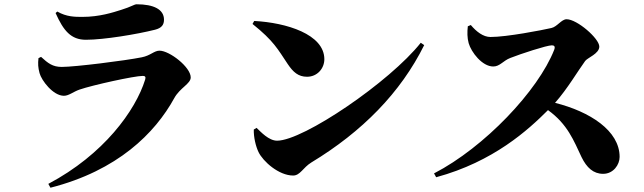

<svg xmlns="http://www.w3.org/2000/svg" viewBox="-20 -813 3010 898"><path d="M160 -541C157 -515 158 -497 165 -471C174 -437 228 -365 279 -365C302 -365 323 -384 352 -394C413 -415 608 -458 648 -458C658 -458 663 -454 659 -441C614 -296 465 -90 206 47L216 65C530 -15 705 -190 795 -354C822 -403 872 -421 872 -451C872 -499 773 -576 726 -576C701 -576 684 -553 643 -545C563 -529 330 -500 269 -500C226 -500 205 -517 172 -547ZM705 -674C737 -682 747 -698 747 -721C747 -769 699 -793 619 -793C608 -793 593 -781 547 -767C509 -755 446 -734 365 -734C331 -734 291 -734 248 -759L240 -752C277 -669 312 -627 382 -627C466 -627 622 -653 705 -674Z M1169 -715 1161 -701C1261 -621 1279 -583 1326 -513C1351 -476 1375 -454 1416 -454C1464 -454 1497 -493 1497 -536C1497 -653 1319 -707 1169 -715ZM1948 -613C1804 -431 1399 -155 1276 -155C1237 -155 1200 -196 1180 -215L1167 -207C1166 -172 1176 -129 1189 -102C1210 -58 1284 8 1351 8C1384 8 1397 -29 1436 -53C1674 -197 1854 -380 1964 -602Z M2168 -690C2165 -663 2165 -636 2172 -611C2184 -569 2235 -502 2287 -502C2318 -502 2333 -529 2367 -542C2415 -561 2537 -601 2561 -601C2572 -601 2578 -596 2572 -580C2497 -389 2246 -124 2010 -2L2020 16C2289 -57 2451 -206 2543 -298C2635 -232 2664 -154 2700 -78C2724 -29 2755 0 2801 0C2849 0 2878 -43 2878 -79C2878 -202 2739 -291 2576 -332C2635 -399 2682 -480 2717 -528C2728 -543 2783 -562 2783 -595C2783 -633 2679 -723 2630 -723C2606 -723 2586 -688 2559 -682C2515 -672 2351 -640 2274 -640C2240 -640 2208 -665 2182 -696Z"/></svg>

Font: Noto Serif CJK SC Black
Style: Regular
Weight: 900
Designer: Ryoko NISHIZUKA 西塚涼子 (kana & ideographs); Frank Grießhammer (Latin, Greek & Cyrillic); Wenlong ZHANG 张文龙 (bopomofo); San
Foundry: Adobe
Version: Version 2.001;hotconv 1.1.0;makeotfexe 2.6.0